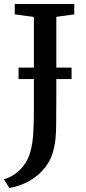

<svg xmlns="http://www.w3.org/2000/svg" viewBox="-34 -763 431 963"><path d="M-14.5 136.5Q13 128.5 38.5 111.2Q64 94 84.2 68Q104.5 42 115.5 8Q123.5 -17.5 128 -47.2Q132.5 -77 134.2 -120.8Q136 -164.5 136 -231.5V-678L40 -691V-743H338.5V-691L248.5 -678.5V-275Q248.5 -188 247.5 -124.8Q246.5 -61.5 236.5 -19Q224 37 191.2 78.2Q158.5 119.5 112 145.2Q65.5 171 13 180ZM325 -424V-366.5H59V-424Z"/></svg>

Font: Merriweather Medium
Style: Regular
Weight: 500
Version: Version 2.100